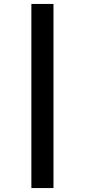

<svg xmlns="http://www.w3.org/2000/svg" viewBox="-20 -731 430 973"><path d="M139 222V-711H251V222Z"/></svg>

Font: Ysabeau Office ExtraBold
Style: Regular
Weight: 800
Designer: Christian Thalmann (Catharsis Fonts)
Version: Version 2.001;gftools[0.9.30]; featfreeze: tnum,lnum,ss02